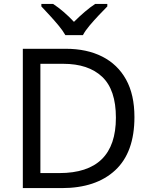

<svg xmlns="http://www.w3.org/2000/svg" viewBox="-20 -964 770 984"><path d="M669 -364Q669 -183 570.5 -91.5Q472 0 296 0H97V-714H317Q425 -714 504 -674Q583 -634 626 -556.5Q669 -479 669 -364ZM574 -361Q574 -504 503.5 -570.5Q433 -637 304 -637H187V-77H284Q574 -77 574 -361ZM315 -784Q302 -807 280 -833.5Q258 -860 234 -886Q210 -912 192 -931V-944H252Q278 -927 306 -903Q334 -879 359 -852Q386 -879 414 -903Q442 -927 468 -944H530V-931Q511 -912 486.5 -886Q462 -860 439.5 -833.5Q417 -807 405 -784Z"/></svg>

Font: Noto Sans Osmanya
Style: Regular
Weight: 400
Designer: Monotype Design Team
Foundry: Monotype Imaging Inc.
Version: Version 2.001; ttfautohint (v1.8.4.7-5d5b)